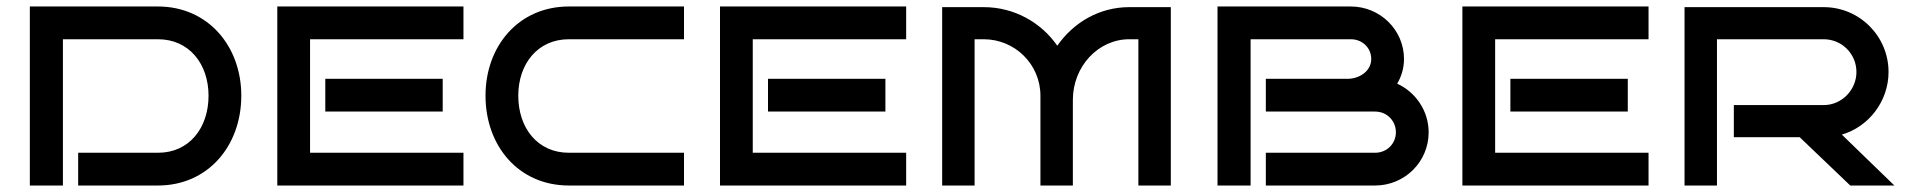

<svg xmlns="http://www.w3.org/2000/svg" viewBox="-20 -572 5890 592"><path d="M724 -277C724 -430 621 -552 467 -552H72V0H174V-451H467C564 -451 623 -374 623 -277C623 -178 564 -101 467 -101H221V0H467C621 0 724 -122 724 -277Z M1409 -101H936V-451H1409V-552H835V0H1409ZM1345 -329H983V-228H1345Z M2089 -101H1734C1637 -101 1578 -178 1578 -277C1578 -374 1637 -451 1734 -451H2089V-552H1734C1579 -552 1477 -430 1477 -277C1477 -122 1579 0 1734 0H2089Z M2774 -101H2301V-451H2774V-552H2200V0H2774ZM2710 -329H2348V-228H2710Z M3288 -264C3288 -367 3366 -451 3462 -451H3490V0H3590V-550H3462C3370 -550 3290 -503 3240 -431C3190 -503 3107 -550 3013 -550H2885V0H2985V-451H3013C3110 -451 3188 -373 3188 -277V0H3288Z M4385 -164C4385 -230 4345 -288 4288 -314C4301 -336 4309 -362 4309 -390C4309 -480 4235 -552 4145 -552H3734V0H3836V-451H4145C4180 -451 4208 -425 4208 -390C4208 -356 4177 -331 4138 -329H3883V-228H4220C4256 -228 4284 -200 4284 -164C4284 -129 4256 -101 4220 -101H3883V0H4220C4311 0 4385 -73 4385 -164Z M5063 -101H4590V-451H5063V-552H4489V0H5063ZM4999 -329H4637V-228H4999Z M5659 -157C5742 -181 5803 -260 5803 -350C5803 -460 5714 -550 5603 -550H5174V0H5274V-451H5603C5659 -451 5704 -406 5704 -350C5704 -295 5659 -248 5603 -248H5326V-149H5529L5685 0H5821Z"/></svg>

Font: Bruno Ace SC
Style: Regular
Weight: 400
Designer: Astigmatic (AOETI)
Foundry: Astigmatic (AOETI)
Version: Version 1.000